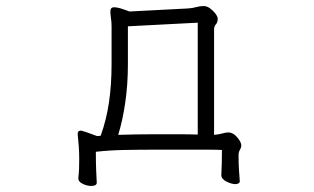

<svg xmlns="http://www.w3.org/2000/svg" viewBox="-20 -504 1040 635"><path d="M773 96Q773 100 768.5 102.5Q764 105 759 105Q746 105 729 96.5Q712 88 712 75V74Q713 57 713.5 35.5Q714 14 714 -8Q696 -9 669 -9Q642 -9 612 -9H493Q440 -9 390.5 -8Q341 -7 297 -2Q297 34 298 58.5Q299 83 300 100Q300 111 281 111Q268 111 253.5 104Q239 97 239 86V85Q241 68 241.5 54.5Q242 41 242 22Q242 -2 240.5 -20.5Q239 -39 237 -59V-62Q237 -72 247 -72Q250 -72 252 -71Q263 -68 275 -63.5Q287 -59 301 -54L313 -55Q332 -108 340.5 -166Q349 -224 349 -291V-386Q349 -402 349 -416.5Q349 -431 347 -443Q346 -451 345.5 -456.5Q345 -462 345 -466Q345 -480 357 -480Q366 -480 378 -476.5Q390 -473 399 -469.5Q408 -466 408 -466L601 -476Q617 -477 629 -480.5Q641 -484 654 -484Q664 -484 674.5 -476.5Q685 -469 692.5 -459Q700 -449 700 -442Q700 -430 694 -423.5Q688 -417 688 -406V-58Q702 -59 714.5 -62.5Q727 -66 735 -66Q751 -66 764.5 -50Q778 -34 778 -23Q778 -16 773.5 -8.5Q769 -1 769 9Q769 41 770.5 60Q772 79 773 95ZM634 -429 403 -417V-292Q403 -226 394.5 -166.5Q386 -107 371 -58Q399 -59 431 -59.5Q463 -60 492 -60Q528 -60 565.5 -60Q603 -60 634 -59Z"/></svg>

Font: Moon Stars Kai T Light
Style: Regular
Weight: 300
Designer: GuiWonder
Version: Version 1.101